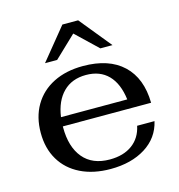

<svg xmlns="http://www.w3.org/2000/svg" viewBox="-108 -812 858 918"><g transform="rotate(-15 321.5 -353.5)"><path d="M503 -157H589Q571 -78 501 -34Q431 10 328 10Q243 10 180 -21Q117 -52 83 -109Q49 -166 49 -243Q49 -321 83 -379Q117 -437 179.5 -468.5Q242 -500 326 -500Q454 -500 524 -434Q594 -368 596 -246H159V-241Q159 -144 204.5 -89.5Q250 -35 336 -35Q404 -35 447.5 -67Q491 -99 503 -157ZM162 -291H490Q480 -371 439 -413Q398 -455 329 -455Q259 -455 216 -412Q173 -369 162 -291ZM283 -717H361L489 -560H429L322 -662L215 -560H155Z"/></g></svg>

Font: Fahkwang Medium
Style: Regular
Weight: 500
Version: Version 1.000; ttfautohint (v1.6)